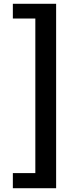

<svg xmlns="http://www.w3.org/2000/svg" viewBox="-20 -823 418 1016"><path d="M48 173H277V-803H48V-725H167V93H48Z"/></svg>

Font: Source Han Sans JP
Style: Bold
Weight: 700
Designer: Ryoko NISHIZUKA 西塚涼子 (kana, bopomofo & ideographs); Paul D. Hunt (Latin, Greek & Cyrillic); Sandoll Communications 산돌커뮤니
Foundry: Adobe
Version: Version 2.002;hotconv 1.0.116;makeotfexe 2.5.65601